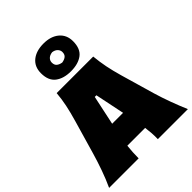

<svg xmlns="http://www.w3.org/2000/svg" viewBox="-280 -1166 1315 1315"><g transform="rotate(-45 377.5 -508.5)"><path d="M-4 0Q22.5 -57 45 -120.5Q67.5 -184 84 -241L155 -486Q174.5 -553 185.5 -606Q196.5 -659 201 -713H555Q560.5 -656 571 -603.2Q581.5 -550.5 600 -486L671 -241Q688.5 -182 711.5 -119.5Q734.5 -57 759 0H468Q469 -28.5 467 -57.8Q465 -87 461 -116H288.5Q282 -57 282 0ZM367 -510 321.5 -296H427L383 -510ZM376 -749Q305.5 -749 263.2 -781.5Q221 -814 221 -885Q221 -948 263.5 -982.5Q306 -1017 377 -1017Q447.5 -1017 489.8 -981.5Q532 -946 532 -885Q532 -813 489.8 -781Q447.5 -749 376 -749ZM376 -834Q401 -838 414.5 -849.5Q428 -861 428 -884Q428 -902 414.5 -916Q401 -930 377 -933Q352.5 -930 338.8 -916.8Q325 -903.5 325 -884Q325 -861 338.5 -849.5Q352 -838 376 -834Z"/></g></svg>

Font: Commissioner Flair Black
Style: Regular
Weight: 900
Designer: Kostas Bartsokas
Foundry: Kostas Bartsokas
Version: Version 1.000; ttfautohint (v1.8.3)